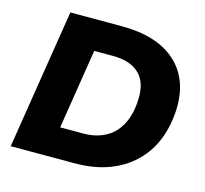

<svg xmlns="http://www.w3.org/2000/svg" viewBox="-102 -820 999 936"><g transform="rotate(15 397.5 -352.5)"><path d="M29 0 141 -705H400Q578 -705 672.5 -621Q767 -537 763 -386Q760 -301 732.5 -230.5Q705 -160 652.5 -108.5Q600 -57 524.5 -28.5Q449 0 351 0ZM238 -151H354Q406 -151 446.5 -167.5Q487 -184 514 -214.5Q541 -245 555.5 -288.5Q570 -332 571 -386Q574 -468 529 -511Q484 -554 395 -554H302Z"/></g></svg>

Font: Nunito Sans 11pt Black
Style: Italic
Weight: 900
Italic angle: -9°
Version: Version 3.101;gftools[0.9.27]